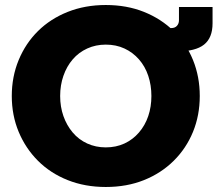

<svg xmlns="http://www.w3.org/2000/svg" viewBox="-20 -733 868 766"><path d="M402 13Q319 13 250 -14.5Q181 -42 131.5 -91.5Q82 -141 54.5 -207Q27 -273 27 -350Q27 -427 54.5 -493.5Q82 -560 131.5 -609Q181 -658 250 -685.5Q319 -713 402 -713Q486 -713 554.5 -685.5Q623 -658 673 -609Q723 -560 750 -493.5Q777 -427 777 -350Q777 -273 750 -207Q723 -141 673 -91.5Q623 -42 554.5 -14.5Q486 13 402 13ZM402 -145Q443 -145 476.5 -160.5Q510 -176 534.5 -204.5Q559 -233 571.5 -270Q584 -307 584 -350Q584 -393 571.5 -430.5Q559 -468 534.5 -496Q510 -524 476.5 -539.5Q443 -555 402 -555Q362 -555 328 -539.5Q294 -524 270 -496Q246 -468 233 -430.5Q220 -393 220 -350Q220 -307 233 -270Q246 -233 270 -204.5Q294 -176 328 -160.5Q362 -145 402 -145ZM619 -528V-621H663Q678 -621 686 -630Q694 -639 694 -652V-705H828V-640Q828 -582 794 -555Q760 -528 687 -528Z"/></svg>

Font: MuseoModerno Thin ExtraBold
Style: Regular
Weight: 800
Version: Version 1.002